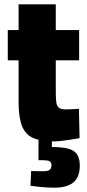

<svg xmlns="http://www.w3.org/2000/svg" viewBox="-20 -642 404 888"><path d="M227 12Q170 12 134 -3.5Q98 -19 82 -58.5Q66 -98 66 -169V-363H16V-503H66V-622H238V-503H346V-363H238V-211Q238 -182 241 -165.5Q244 -149 254 -142.5Q264 -136 284 -136Q289 -136 301 -136.5Q313 -137 326 -137.5Q339 -138 345 -139L348 -3Q332 0 309.5 3.5Q287 7 265 9.5Q243 12 227 12ZM233 226Q201 226 170 223Q139 220 121 217L124 149Q129 149 147.5 149.5Q166 150 178 150Q201 150 209.5 143.5Q218 137 218 123Q218 108 209 103.5Q200 99 178 99H158V-7H220V38Q265 38 293.5 45Q322 52 335.5 70.5Q349 89 349 124Q349 178 319 202Q289 226 233 226Z"/></svg>

Font: Cairo Play Black
Style: Regular
Weight: 900
Version: Version 3.119